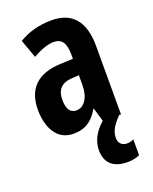

<svg xmlns="http://www.w3.org/2000/svg" viewBox="-147 -638 758 953"><g transform="rotate(-20 232.0 -161.5)"><path d="M345 102C345 70 357 44 399 0H409V-363C409 -491 352 -557 245 -557C179 -557 120 -541 71 -511L106 -414C151 -440 187 -452 218 -452C260 -452 279 -423 279 -364V-341L211 -338C93 -333 29 -275 29 -162C29 -74 65 10 155 10C219 10 257 -17 290 -73H292L313 -1C264 41 245 88 245 130C245 196 283 234 360 234C387 234 410 228 424 221V137C415 142 405 146 388 146C361 146 345 128 345 102ZM242 -252 279 -254V-203C279 -137 250 -94 209 -94C177 -94 160 -118 160 -167C160 -221 187 -249 242 -252Z"/></g></svg>

Font: Noto Sans Myanmar UI ExtraCondensed
Style: Bold
Weight: 700
Width: 2
Designer: Monotype Design Team
Foundry: Monotype Imaging Inc.
Version: Version 2.103